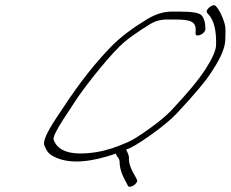

<svg xmlns="http://www.w3.org/2000/svg" viewBox="-20 -667 875 728"><path d="M274.3 -297C315.8 -357 404.5 -468 450.7 -507C473.1 -526 504.9 -548 546.7 -574C567.1 -587 589.1 -593 611.1 -593H643.1C702.1 -593 723.6 -586 721.9 -550L721.5 -539C722.6 -523 758.5 -539 758.8 -556L758.3 -567C758.1 -583 753.5 -596 746 -607C738.4 -618 710.8 -623 662.8 -623H630.8C599.8 -623 568.9 -613 537.5 -594C488.8 -564 438 -530 391.4 -480C314 -398 257.1 -317 192.4 -218C156.8 -164 142 -130 148.1 -116C157.3 -94 162.4 -82 195.5 -68C248.7 -46 323.1 -51 420.9 -85C419.4 -82 420.4 -80 421.4 -78L427.5 -70C430.5 -66 433 -61 433.6 -54C433.3 -31 441.5 -5 458.2 24L464.8 37C471.9 51 506.7 27 499.1 14L492.5 1C475.3 -27 467.1 -51 469 -71C467.9 -79 464.3 -88 458.3 -100C475.7 -105 506.6 -123 552.8 -156C599.1 -189 630.4 -216 649.2 -236C718.7 -310 764.8 -365 787 -402C818.6 -450 832.9 -487 834.1 -514C834.5 -531 835.4 -547 834.8 -560C833.6 -582 815.3 -624 803.2 -638L798.2 -644C790.1 -656 756.8 -631 764.9 -619L769.9 -613C791.1 -591 800.9 -552 799.3 -496C798.9 -477 786.2 -447 760 -406C733.8 -365 689.7 -312 627.2 -246C610.8 -229 584.9 -207 547.7 -180C510.4 -153 483 -136 466.5 -129C422.7 -109 382.3 -96 344.3 -90C252.4 -76 199.3 -92 183.5 -137C179.9 -146 193.2 -173 222.4 -218Z"/></svg>

Font: MewTooHand
Style: UltimateIta
Weight: 400
Designer: Mew Too, Robert Jablonski
Version: Version 0.77